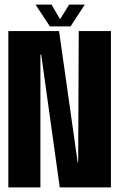

<svg xmlns="http://www.w3.org/2000/svg" viewBox="-20 -809 522 829"><path d="M16 0H154.5V-573H158L238 0H459V-675H320L317.5 -107H315.5L235 -675H16ZM195.5 -695H284.5L346 -789H278.5L239.5 -726L202.5 -789H133.5Z"/></svg>

Font: Anybody ExtraCondensed
Style: Bold
Weight: 700
Width: 2
Version: Version 1.113;gftools[0.9.25]